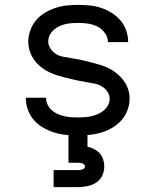

<svg xmlns="http://www.w3.org/2000/svg" viewBox="-20 -548 640 788"><path d="M299 8Q274 8 249.5 5.5Q225 3 201.5 -4.5Q178 -12 156.5 -24.5Q135 -37 119 -55.5Q103 -74 94.5 -97.5Q86 -121 86 -146Q86 -146 86 -146.5Q86 -147 86 -147H169Q169 -147 169 -147Q169 -147 169 -147Q169 -133 175 -119.5Q181 -106 191.5 -96.5Q202 -87 215 -81Q228 -75 242 -71.5Q256 -68 270 -67Q284 -66 299 -66Q313 -66 327 -67Q341 -68 354.5 -71Q368 -74 381 -79.5Q394 -85 405 -94Q416 -103 423 -115.5Q430 -128 430 -142Q430 -158 420.5 -172Q411 -186 397 -194Q383 -202 367.5 -205Q352 -208 336 -210.5Q320 -213 304.5 -216.5Q289 -220 273 -223.5Q257 -227 241.5 -231Q226 -235 211 -240Q196 -245 181.5 -252Q167 -259 154 -268.5Q141 -278 130 -290Q119 -302 111.5 -316Q104 -330 100 -345.5Q96 -361 96 -377Q96 -401 104.5 -424Q113 -447 128 -465Q143 -483 164 -495.5Q185 -508 207.5 -515.5Q230 -523 254 -525.5Q278 -528 301 -528Q325 -528 349 -525.5Q373 -523 395.5 -515.5Q418 -508 438.5 -495Q459 -482 474.5 -464Q490 -446 498 -423Q506 -400 506 -376Q506 -376 506 -375.5Q506 -375 506 -375H423Q423 -375 423 -375Q423 -375 423 -375Q423 -395 410.5 -412.5Q398 -430 380 -439Q362 -448 342 -451Q322 -454 301 -454Q288 -454 274.5 -453Q261 -452 248 -449Q235 -446 222.5 -440Q210 -434 200 -425Q190 -416 184 -403.5Q178 -391 178 -378Q178 -362 187.5 -348Q197 -334 210.5 -326Q224 -318 240 -315Q256 -312 272 -309.5Q288 -307 303.5 -304Q319 -301 334.5 -297Q350 -293 365.5 -289Q381 -285 396.5 -280Q412 -275 426 -268Q440 -261 453 -251.5Q466 -242 477 -230Q488 -218 496 -204Q504 -190 508 -174.5Q512 -159 512 -143Q512 -119 503 -95.5Q494 -72 478 -54Q462 -36 440.5 -23.5Q419 -11 395.5 -4Q372 3 347.5 5.5Q323 8 299 8ZM200 220V150H300Q305 150 309.5 149.5Q314 149 318 147.5Q322 146 325.5 143Q329 140 329 135Q329 131 325.5 127.5Q322 124 318 122.5Q314 121 309.5 120.5Q305 120 300 120H261V0H339V54Q353 57 366.5 64Q380 71 389.5 81.5Q399 92 403.5 106.5Q408 121 408 135Q408 155 399.5 173Q391 191 374.5 201.5Q358 212 338.5 216Q319 220 300 220Z"/></svg>

Font: Zed Mono Extended
Style: Regular
Weight: 400
Width: 7
Monospace: yes
Designer: Belleve Invis
Foundry: Belleve Invis
Version: Version 1.0.0; ttfautohint (v1.8.4)